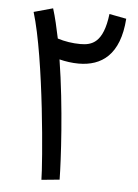

<svg xmlns="http://www.w3.org/2000/svg" viewBox="-51 -718 550 763"><g transform="rotate(5 224.5 -336.5)"><path d="M215 -2C214 -78 203 -290 173 -478C197 -472 223 -468 250 -468C341 -468 413 -517 423 -662L355 -675C341 -559 296 -546 250 -546C219 -546 187 -551 159 -560C150 -603 141 -643 130 -678L54 -657C110 -474 143 -52 143 5Z"/></g></svg>

Font: Noto Sans Arabic UI Cn
Style: Regular
Weight: 400
Width: 3
Designer: Monotype Design Team, Nadine Chahine and Nizar Qandah
Foundry: Monotype Imaging Inc.
Version: Version 2.010